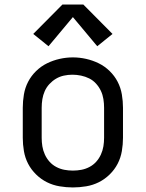

<svg xmlns="http://www.w3.org/2000/svg" viewBox="-20 -815 640 843"><path d="M300 8Q271 8 241.5 3Q212 -2 186 -15Q160 -28 138.5 -49Q117 -70 103.5 -96Q90 -122 85 -151.5Q80 -181 80 -210V-342Q80 -371 85 -400.5Q90 -430 103.5 -456Q117 -482 138.5 -503Q160 -524 186.5 -537Q213 -550 242 -556.5Q271 -563 300 -563Q329 -563 358 -556.5Q387 -550 413.5 -537Q440 -524 461.5 -503Q483 -482 496.5 -456Q510 -430 515 -400.5Q520 -371 520 -342V-210Q520 -181 515 -151.5Q510 -122 496.5 -96Q483 -70 461.5 -49Q440 -28 414 -15Q388 -2 358.5 3Q329 8 300 8ZM300 -66Q319 -66 337.5 -69.5Q356 -73 373 -82Q390 -91 402.5 -105Q415 -119 423 -136.5Q431 -154 434 -172.5Q437 -191 437 -210V-342Q437 -361 434 -380Q431 -399 423 -416Q415 -433 402 -447.5Q389 -462 372 -470.5Q355 -479 336 -483Q317 -487 298 -487Q279 -487 260.5 -483Q242 -479 226 -469.5Q210 -460 197 -446Q184 -432 176.5 -415Q169 -398 166 -379.5Q163 -361 163 -342V-210Q163 -191 166 -172.5Q169 -154 177 -136.5Q185 -119 197.5 -105Q210 -91 227 -82Q244 -73 262.5 -69.5Q281 -66 300 -66ZM193 -612 126 -666 254 -795H346L474 -666L407 -612L300 -740Z"/></svg>

Font: Monocode
Style: Regular
Weight: 400
Designer: Belleve Invis
Foundry: Belleve Invis
Version: Version 16.1.0; ttfautohint (v1.8.4)